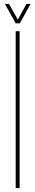

<svg xmlns="http://www.w3.org/2000/svg" viewBox="-20 -959 180 979"><path d="M60 0V-800H80V0ZM60 -840 5 -939H26L71 -859L115 -939H136L81 -840Z"/></svg>

Font: Big Shoulders Stencil Thin
Style: Regular
Weight: 100
Designer: Patric King
Foundry: XO Type Co
Version: Version 2.001